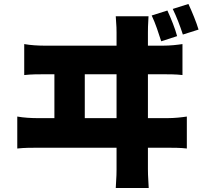

<svg xmlns="http://www.w3.org/2000/svg" viewBox="-20 -880 1040 967"><path d="M823 -827 744 -802C764 -760 778 -715 792 -672L872 -698C862 -736 842 -786 823 -827ZM929 -860 850 -835C870 -794 887 -749 901 -706L980 -731C969 -768 948 -819 929 -860ZM728 -798H563C567 -746 567 -730 567 -716V-650H207C174 -650 135 -652 102 -658V-502C137 -506 175 -506 207 -506H254V-285H171C139 -285 100 -287 67 -293V-132C102 -136 140 -136 171 -136H567V-26C567 -16 567 9 563 67H729C725 7 725 -20 725 -28V-136H822C847 -136 892 -136 921 -132V-293C895 -289 860 -285 822 -285H725V-506H800C824 -506 869 -506 899 -502V-658C872 -654 838 -650 800 -650H725V-716C725 -730 725 -752 728 -798ZM407 -285V-506H567V-285Z"/></svg>

Font: Noto Sans JP Black
Style: Regular
Weight: 900
Designer: Ryoko NISHIZUKA 西塚涼子 (kana, bopomofo & ideographs); Paul D. Hunt (Latin, Greek & Cyrillic); Sandoll Communications 산돌커뮤니
Foundry: Adobe
Version: Version 2.002;hotconv 1.0.116;makeotfexe 2.5.65601